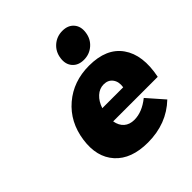

<svg xmlns="http://www.w3.org/2000/svg" viewBox="-214 -955 1114 1114"><g transform="rotate(-45 342.5 -398.0)"><path d="M111.8 -270Q129.9 -397 219.7 -473.9Q309.6 -550.8 439 -550.8Q581.1 -550.8 643.3 -462.6Q705.6 -374.5 674.8 -223.1H309.1Q315.9 -184.1 340.1 -163.1Q364.3 -142.1 402.8 -142.1Q466.8 -142.1 530.8 -193.8L621.1 -90.8Q519 6.8 365.2 6.8Q229.5 6.8 161.6 -68.6Q93.8 -144 111.8 -270ZM318.8 -321.8H490.2Q496.6 -362.3 477.5 -388.2Q458.5 -414.1 421.9 -414.1Q387.2 -414.1 359.9 -388.9Q332.5 -363.8 318.8 -321.8ZM353 -699.2Q359.4 -745.1 392.8 -774.2Q426.3 -803.2 472.2 -803.2Q518.1 -803.2 543 -774.2Q567.9 -745.1 561 -699.2Q554.7 -653.3 521.2 -624.3Q487.8 -595.2 441.9 -595.2Q396 -595.2 371.1 -624.3Q346.2 -653.3 353 -699.2Z"/></g></svg>

Font: Trueno ExtraBold
Style: Italic
Weight: 800
Designer: Julieta Ulanovsky
Foundry: Julieta Ulanovsky
Version: Version 3.001b | FøM Fix